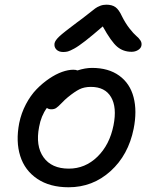

<svg xmlns="http://www.w3.org/2000/svg" viewBox="-20 -749 646 820"><path d="M250 -526.9Q231 -526.9 220.7 -537.6Q210.4 -548.3 212.9 -564Q215.3 -576.2 232.7 -592.8Q250 -609.4 311 -654.8Q331.5 -669.4 354.7 -688Q377.9 -706.5 386.5 -712.9Q395 -719.2 407.5 -724.1Q419.9 -729 434.1 -729Q458.5 -729 473.1 -718.5Q487.8 -708 501 -679.2Q515.6 -649.9 533.2 -627.4Q550.8 -605 562 -595.7Q573.2 -586.4 579.8 -576.2Q586.4 -565.9 584 -554.2Q582 -543 569.8 -535.4Q557.6 -527.8 542 -527.8Q506.3 -527.8 480.7 -549.3Q455.1 -570.8 418.9 -636.2Q375 -598.1 345 -574.7Q314.9 -551.3 296.9 -541.5Q278.8 -531.7 270 -529.3Q261.2 -526.9 250 -526.9ZM272.9 50.8Q192.9 50.8 139.4 14.9Q85.9 -21 66.4 -82.8Q46.9 -144.5 62 -223.1Q70.8 -266.1 90.8 -304Q110.8 -341.8 136.2 -367.9Q161.6 -394 190.2 -413.3Q218.8 -432.6 245.1 -441.9Q271.5 -451.2 293 -451.2Q303.7 -451.2 311 -448.2Q344.2 -459 373 -459Q443.4 -459 489.3 -425.8Q535.2 -392.6 550.5 -333.7Q565.9 -274.9 550.8 -199.2Q528.3 -86.9 452.1 -18.1Q376 50.8 272.9 50.8ZM147 -207Q131.3 -126 165.8 -77.4Q200.2 -28.8 273.9 -28.8Q343.8 -28.8 396 -79.6Q448.2 -130.4 464.8 -213.9Q480 -290.5 454.3 -334.2Q428.7 -377.9 368.2 -377.9Q339.8 -377.9 319.3 -367.7Q298.8 -357.4 270 -334Q257.3 -323.7 242.7 -308.3Q228 -293 219.7 -287.6Q211.4 -282.2 199.2 -282.2Q187.5 -282.2 180.2 -288.1Q155.3 -253.9 147 -207Z"/></svg>

Font: Shantell Sans Bouncy
Style: Italic
Weight: 400
Italic angle: -11.31°
Designer: Stephen Nixon, Anya Danilova, Shantell Martin
Foundry: Arrow Type
Version: Version 1.006;[9816181b4]